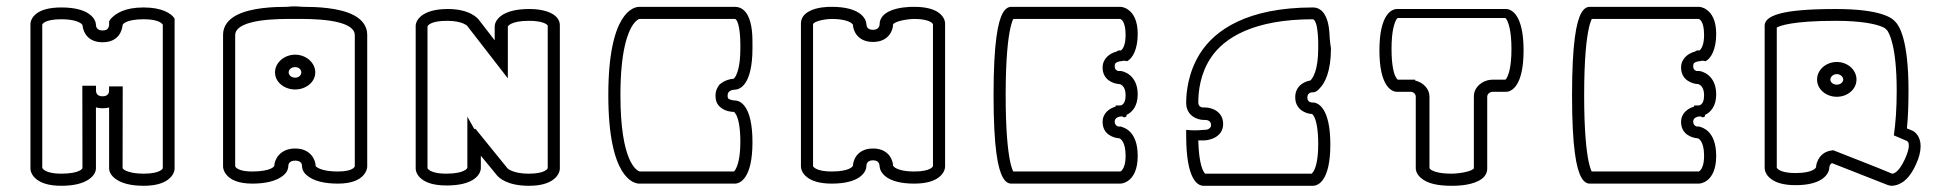

<svg xmlns="http://www.w3.org/2000/svg" viewBox="-20 -554 6280 618"><path d="M245 -278 245.4 -13C244.9 -11.4 242.9 -7.7 234 -3.7C224.6 0.6 206.9 5 177.5 5C138.4 5 124.2 -4.5 119.3 -9.3C117.2 -11.4 116.3 -12.6 116 -13.2V-474.4C116.4 -476 118.1 -479.7 126.1 -483.7C134.3 -487.8 149.8 -492 177.5 -492C218.8 -492 236.3 -482.3 241.7 -477.6C244.2 -475.3 245.1 -474 245.5 -473.5C245.9 -466.9 251.4 -418 310 -418C363.8 -418 373.1 -458 374.6 -472.9V-473.4C375.1 -475.1 377 -479 386.1 -483.2C395.5 -487.6 413.2 -492 442.5 -492C481.6 -492 495.9 -482.9 500.7 -478.3C502.8 -476.3 503.7 -475.1 504 -474.6V-13C503.6 -11.3 501.9 -7.7 493.9 -3.7C485.7 0.6 470.2 5 442.5 5C401.2 5 382.3 -4.9 377.2 -9.4C375.5 -10.9 374.8 -11.7 374.6 -12.2L375 -276H331V-265V-262C331 -259 331 -244 310 -244C289 -244 289 -260 289 -262V-278H275H263ZM542 -494C532 -511 500.6 -530 442.5 -530C380 -530 353 -510.1 338 -495C336.1 -493.1 332.5 -488 331.2 -484.8V-471.8C330.3 -468.2 329 -464.7 327.1 -462.2C324.7 -459.1 321 -456 310 -456C289.3 -456 288.8 -471.5 288.8 -474.2C288.8 -474.3 288.8 -474.4 288.8 -474.5C288.8 -479.6 286 -496.7 264.6 -510.6C247.6 -521.7 220.2 -530 177.5 -530C137.9 -530 113.7 -522 98.8 -511.3C80 -497.8 78 -481.3 78 -476.8V-11.2C78 -6.8 79.9 10 98.7 24C113.6 35.4 137.8 44 177.5 44C220.2 44 247.7 35.4 264.7 24.1C286.1 10.4 288.8 -6.1 288.8 -11V-208.4C295.2 -206.5 302.3 -205.5 310 -205.5C317.6 -205.5 324.7 -206.3 331.2 -208V-11C331.2 -6.1 333.9 10.4 355.3 24.1C372.3 35.4 399.8 44 442.5 44C481.3 44 505.4 35.6 520.4 24.4C539.3 10.8 542 -5.8 542 -11.2V-490Z M909.1 -321C909.1 -329.9 917.8 -338 930 -338C941.8 -338 949.8 -330.3 949.8 -321C949.8 -311.7 941.8 -304 930 -304C917.8 -304 909.1 -312.1 909.1 -321ZM865.2 -321C865.2 -289.7 895.1 -266 930 -266C964.9 -266 994.8 -289.7 994.8 -321C994.8 -351.9 965.5 -378 930 -378C894.5 -378 865.2 -351.9 865.2 -321ZM998.8 -16.5C996.8 -18.3 996.1 -19.5 995.9 -20C995.9 -38.5 980.5 -76 930 -76C881.8 -76 863.6 -41.3 863 -21C862.5 -19.1 860.6 -15.3 851.1 -11C841.2 -6.5 822.6 -2 792 -2C756.4 -2 743.8 -10.4 739.5 -15C738.1 -16.6 737.1 -18.2 737 -18.7V-441.1C737 -459.1 754.5 -472.2 785.3 -480.9C822.7 -491.4 876.5 -493 904.7 -493H954.2C982.4 -493 1036.2 -491.4 1073.7 -480.9C1104.5 -472.2 1122 -459.1 1122 -441.1V-19.2C1121.6 -17.3 1120.2 -13.8 1113.2 -10C1106.2 -6.1 1092.7 -2 1068 -2C1025 -2 1006.7 -11 998.8 -16.5ZM698 -18C698 -14.7 698.9 -3.6 708.5 8C720.7 23.3 745.2 37 792 37C833.4 37 870.3 29.2 892.4 10.3C907.7 -2.3 908 -17 908 -20C908 -20 908 -20.1 908 -20.3C908 -22.5 908.9 -37 930 -37C951.1 -37 952 -24 952 -20C952 -17 952.3 -2.3 967.6 10.3C989.6 29.2 1025.5 37 1068 37C1111.9 37 1136.1 25 1149 10.8C1159.5 -0.4 1161.3 -11.4 1162 -16.4V-442.3C1162 -471.4 1143.7 -491.6 1119.9 -504.5C1072.8 -529.9 996.1 -532 956.7 -532C947.9 -532.5 939.1 -533 930.3 -533.5H930C921 -533.5 912 -533 903 -532C863.5 -532 787 -529.8 740.1 -504.5C716.3 -491.6 698 -471.4 698 -442.3Z M1572.3 -424.2 1521.8 -489.6C1517.7 -495.1 1492.5 -525 1421.5 -525C1332.2 -525 1318 -483.7 1318 -471.9V-11.2C1318 -6.8 1319.9 9.8 1338.8 23.5C1353.7 34.6 1377.9 43 1417.5 43C1460.2 43 1487.4 34.7 1504.2 23.5C1525.4 9.5 1527.7 -7.8 1527.7 -12.5V-52.6C1544.6 -32.2 1561.7 -11.9 1578.2 8.7C1585.4 18.1 1612 44 1682.5 44C1721.3 44 1745.4 35.6 1760.4 24.4C1779.3 10.8 1782 -5.8 1782 -11.2V-472.8C1782 -486.9 1774.3 -498 1763.8 -505.6C1743.2 -520.5 1710.9 -525 1683.5 -525C1640.9 -525 1613.5 -516.7 1596.6 -505.6C1575.1 -491.7 1572.3 -474.6 1572.3 -469.5ZM1743.1 -480.9C1743.1 -480.9 1743.1 -480.9 1743.1 -480.9C1743.1 -480.9 1743.1 -480.9 1743.1 -480.9ZM1741.1 -473.9C1741.8 -473.2 1742.9 -472 1743 -471.8V-13.1C1742.5 -11.3 1740.8 -7.8 1733.2 -3.8C1725.2 0.5 1709.9 5 1682.5 5C1651.1 5 1632.4 -1.2 1622.7 -6.1C1616.8 -9 1614.4 -11.3 1613.7 -12L1510.7 -139H1506.5C1499.1 -152.1 1491.7 -165.3 1484.3 -178.4V-13.9C1483.7 -12.1 1481.4 -8.2 1472.5 -4C1463.1 0.5 1445.5 5 1416.5 5C1377.4 5 1363.2 -4.5 1358.3 -9.3C1356.8 -10.8 1356.2 -11.7 1356 -12.1V-469C1356.7 -470.8 1363.8 -487 1419.5 -487C1444.4 -487 1461 -482.7 1471 -478.5C1478 -475.4 1482.2 -472.9 1485 -469.2C1528.2 -413.4 1571.4 -357.7 1614.6 -301.9V-468.1C1615.2 -469.9 1617.5 -473.8 1626.3 -478C1635.8 -482.5 1653.4 -487 1682.5 -487C1722.9 -487 1738 -477.4 1741.1 -473.9Z M1938 -248C1938 19.9 2020.4 37 2037.5 37H2345.5C2362.1 37 2402 20.5 2402 -96.3C2402 -212.8 2363.4 -230.5 2345.5 -230.5H2344.5C2341.8 -230.5 2329.7 -232.3 2325 -236.1C2323 -238.3 2322 -240.1 2322 -247C2322 -262.3 2337.5 -265.1 2345.5 -265.5C2362.1 -265.5 2402 -282 2402 -398.8V-414V-415C2402 -434.5 2401.9 -476.5 2386.6 -505C2378.8 -519.6 2365.4 -532 2345.5 -532H2037.5C2020.5 -532 1938 -515.9 1938 -248ZM2017.8 -475.3C2028.3 -489.5 2035 -492.2 2038 -493H2345.5C2346.3 -493 2347 -492.9 2348.4 -491.6C2361 -480 2363 -429.9 2363 -411.6V-397.3C2363 -340.2 2352.4 -315.8 2346.1 -305.8C2344.3 -303.3 2343 -301.8 2342.2 -300.9C2341.9 -300.9 2341.6 -300.8 2341.4 -300.7L2340.8 -300.5C2329.8 -299.7 2314.2 -295.9 2301.9 -286.4L2296 -282L2291.9 -275.9C2286.5 -268.2 2283 -258.4 2283 -245.8C2283 -232.5 2286.6 -219 2298.2 -209.3C2314.4 -195 2335.3 -193.9 2342.5 -193.8C2344 -192.7 2346.6 -190.2 2349.7 -184.3C2355.8 -172.6 2363 -147.6 2363 -97.6C2363 -40.6 2352.4 -16.4 2346.1 -6.4C2344.4 -4 2343.3 -2.7 2342.5 -2H2039C2030.4 -4.6 1977 -30.5 1977 -248C1977 -388.5 2000.1 -450 2017.8 -475.3Z M2599.6 -15.5C2597.8 -17.6 2597.2 -18.6 2597 -19.1V-476.4C2597 -477 2599.6 -481.7 2612.2 -485.9C2626.1 -490.7 2646 -493 2657.5 -493C2698.8 -493 2716.3 -483.3 2721.7 -478.6C2724.1 -476.4 2725.1 -475.2 2725.4 -474.6C2725.9 -455.5 2740.1 -419 2790 -419C2840.7 -419 2854.6 -456.7 2854.6 -475.5C2854.6 -475.8 2857.7 -481 2872.6 -485.5C2888.9 -490.5 2910.9 -493 2922.5 -493C2960.8 -493 2975.3 -484.3 2980.4 -479.7C2982.2 -477.6 2982.8 -476.5 2983 -476.1V-19.7C2982.5 -18 2980.8 -14.4 2973.2 -10.5C2965.2 -6.3 2949.9 -2 2922.5 -2C2881.2 -2 2863.7 -11.7 2858.3 -16.4C2855.9 -18.6 2854.9 -19.8 2854.6 -20.4C2854.1 -39.5 2839.9 -76 2790 -76C2740.6 -76 2726.1 -40.1 2725.4 -21C2724.9 -19.2 2722.7 -15.3 2713.7 -11C2704.2 -6.5 2686.6 -2 2657.5 -2C2619.2 -2 2604.8 -10.8 2599.6 -15.5ZM3001.2 -513.3C2986.3 -524 2962.1 -532 2922.5 -532H2921.5C2921.1 -532 2920.5 -532 2919.9 -532C2909.8 -532 2870 -531.6 2840.7 -516.9C2824.9 -509 2811.2 -495.6 2811.2 -475.5C2811.2 -475 2811.1 -458 2790 -458C2770.8 -458 2769.2 -470.2 2768.8 -475.9C2768.7 -481.1 2766 -498.1 2745.2 -512.1C2728.3 -523.4 2700.7 -532 2657.5 -532H2656.5C2656.1 -532 2655.5 -532 2654.8 -532C2644.8 -532 2609.5 -531.6 2583.9 -517.3C2570 -509.9 2558 -497.2 2558 -478.4V-17.8C2558 -13.4 2559.9 3.3 2578.7 17.1C2593.6 28.5 2617.9 37 2657.5 37C2700.7 37 2728.3 28.4 2745.2 17.1C2766.6 2.7 2768.8 -14.8 2768.8 -19.5C2768.8 -19.6 2768.8 -19.7 2768.8 -19.9C2768.8 -23 2769.3 -38 2790 -38C2808.9 -38 2810.8 -25.2 2811.2 -19.1C2811.3 -13.9 2814 3.1 2834.8 17.1C2851.7 28.4 2879.3 37 2922.5 37C2962.1 37 2986.4 28.5 3001.3 17.1C3020.1 3.3 3022 -13.4 3022 -17.8V-478.8C3022 -483.3 3020 -499.8 3001.2 -513.3Z M3571 -211C3552.5 -205.4 3529 -191.3 3529 -161.1C3529 -121.4 3564.4 -109.6 3583.2 -108.8C3586.4 -107.3 3603 -98.5 3603 -52.7C3603 -26.6 3597.3 -13.9 3592.9 -8.2C3588.6 -2.3 3586 -2 3585.4 -2C3585.3 -2 3585.3 -2 3585.3 -2L3241.3 -2C3239 -6.7 3235.1 -16.5 3231.2 -34.9C3224.2 -69 3217 -132.2 3217 -247C3217 -368.1 3224.9 -431.7 3232.3 -464.3C3236.1 -481 3239.6 -489.2 3241.7 -493H3585C3586.5 -492.8 3590.5 -491.8 3594.7 -484.8C3598.7 -478.2 3603 -465.3 3603 -441.8C3603 -415.3 3597.3 -402.4 3592.9 -396.6C3590.4 -393.3 3588.4 -391.8 3587.1 -391.2C3585.9 -391.5 3584.7 -391.8 3583.2 -391.8C3579.2 -391.8 3576.1 -389.9 3574.2 -388.1C3552.7 -382.7 3529 -366.2 3529 -336.5C3529 -295.7 3565.3 -283.9 3584 -283.3C3585.6 -282.9 3588.8 -281.8 3592.1 -278.9C3596.9 -274.8 3603 -266.2 3603 -246.5C3603 -229.8 3598.3 -222.4 3594.6 -218.9C3590.4 -214.8 3586.9 -214.5 3585.8 -214.5C3585.6 -214.5 3585.5 -214.5 3585.5 -214.5H3571ZM3585.6 -397C3585.6 -397 3585.5 -397 3585.4 -397ZM3617.1 -130C3606.5 -140.6 3595.1 -144.1 3590.8 -145.5C3588.8 -146.1 3587 -146.7 3585 -147.3L3583.6 -146.2C3579 -146.5 3568 -149.1 3568 -162.9C3568 -176.3 3583.2 -179.2 3591.5 -179.6C3596.3 -175.5 3601.2 -175.5 3606 -179.6V-184.2C3622.8 -191.8 3642 -210.9 3642 -250.1C3642 -314.2 3594.2 -325.5 3586.5 -325.5H3578.8C3573.6 -327 3568 -330.8 3568 -340.9C3568 -346.6 3569.5 -349.6 3571.3 -351.3C3575.3 -355.1 3586 -357.1 3590.5 -357.3C3595.7 -358.9 3600.8 -358.9 3606 -357.3L3608 -357C3625.4 -366.1 3642 -395.1 3642 -444.4C3642 -487.7 3628.1 -510.4 3612.7 -521.7C3600.5 -531.1 3589 -532 3585.5 -532H3234.5C3225.6 -532 3215.6 -526.4 3207.7 -512.1C3192.1 -484 3178 -417.4 3178 -247.4C3178 -77.4 3192.1 -11.2 3207.7 16.7C3215.6 31.4 3225.7 37 3234.5 37H3585.5C3589 37 3600.5 36.1 3612.7 26.7C3628.1 15.2 3642 -8.1 3642 -52.3C3642 -93.1 3630.5 -116.6 3617.1 -130Z M4198 -295C4179 -292 4149 -278 4149 -241C4149 -201 4183 -188 4203 -187C4204 -187 4207 -184 4210 -178C4216 -167 4223 -141 4223 -90C4223 -33 4213 -10 4207 -1C4205 2 4203 4 4202 5H3859C3853 -1 3839 -23 3837 -102H3854C3874 -102 3917 -113 3917 -155C3917 -196 3879 -208 3860 -208H3854H3853C3850 -208 3837 -209 3837 -224C3837 -260 3843 -317 3878 -369C3921 -433 4016 -492 4206 -492C4208 -492 4214 -488 4218 -471C4222 -452 4223 -426 4223 -413V-399C4223 -326 4205 -302 4198 -295ZM3854 -168H3857H3858C3861 -168 3878 -168 3878 -152C3878 -143 3873 -140 3866 -137C3860 -136 3855 -136 3854 -136C3844.5 -135 3835.2 -134.5 3826 -134.5C3816.8 -134.5 3807.5 -135 3798 -136V-118C3798 23 3834 44 3854 44H4206C4223 44 4262 28 4262 -89C4262 -206 4223 -224 4206 -224H4205C4201 -224 4188 -225 4188 -240C4188 -257 4203 -257 4206 -257H4208C4212 -257 4212 -258 4213 -258C4219 -261 4223 -264 4228 -270C4244 -286 4264 -323 4264 -398V-399C4262 -411 4261 -419 4260 -432C4259 -455 4257 -488 4242 -510C4234 -522 4222 -530 4206 -530C3996 -530 3890 -458 3842 -381C3804 -320 3798 -256 3798 -223C3798 -180 3836 -168 3854 -168Z M4474.9 -491.7C4476.7 -494.2 4478.1 -495.4 4478.8 -496L4825.4 -496C4826.1 -495.5 4827.3 -494.3 4829 -491.9C4835.1 -481.9 4845 -455.4 4845 -396.8C4845 -337.3 4835.3 -311.9 4829.1 -301.8C4827.3 -299.3 4825.9 -298.1 4825.2 -297.5L4784.5 -297.5C4753.1 -297.5 4724 -274.4 4724 -244.2V-12.2C4724 -11.9 4720.9 -6.9 4705.8 -2.5C4689.2 2.5 4665.8 5 4652 5C4607.5 5 4589.8 -4.4 4584.1 -9.1C4582 -11.3 4581.4 -12.3 4581.1 -12.8V-243.3C4581.1 -268.3 4560.6 -288.8 4535 -294.8V-297.5H4479.2C4477.7 -298.5 4475.3 -300.8 4472.2 -306.7C4466.2 -318.4 4459 -344.1 4459 -396.8C4459 -456.2 4468.7 -481.6 4474.9 -491.7ZM4581.1 -3.3 4581.1 -3.1C4581.1 -3.1 4581.1 -3.2 4581.1 -3.3ZM4553.2 18.4C4574.5 37.3 4609 44 4652 44H4653.1C4653.6 44 4654.3 44 4655.1 44C4667 44 4708 43.6 4737.5 28.9C4753.5 21.3 4767 8.3 4767 -11.1V-242.8C4767 -250.8 4774.9 -258.5 4784.5 -258.5H4827.5C4844.1 -258.5 4884 -275 4884 -391.8C4884 -508.5 4844.1 -525 4827.5 -525H4476.5C4459.9 -525 4420 -508.5 4420 -391.8C4420 -275 4459.9 -258.5 4476.5 -258.5H4520.5C4529.7 -258.5 4537 -251.4 4537 -242.8V-11.4C4537 -7.6 4538.6 5.8 4553.2 18.4Z M5433 -211C5414.5 -205.4 5391 -191.3 5391 -161.1C5391 -121.4 5426.4 -109.6 5445.2 -108.8C5448.4 -107.3 5465 -98.5 5465 -52.7C5465 -26.6 5459.3 -13.9 5454.9 -8.2C5450.6 -2.3 5448 -2 5447.4 -2C5447.3 -2 5447.3 -2 5447.3 -2L5103.3 -2C5101 -6.7 5097.1 -16.5 5093.2 -34.9C5086.2 -69 5079 -132.2 5079 -247C5079 -368.1 5086.9 -431.7 5094.3 -464.3C5098.1 -481 5101.6 -489.2 5103.7 -493H5447C5448.5 -492.8 5452.5 -491.8 5456.7 -484.8C5460.7 -478.2 5465 -465.3 5465 -441.8C5465 -415.3 5459.3 -402.4 5454.9 -396.6C5452.4 -393.3 5450.4 -391.8 5449.1 -391.2C5447.9 -391.5 5446.7 -391.8 5445.2 -391.8C5441.2 -391.8 5438.1 -389.9 5436.2 -388.1C5414.7 -382.7 5391 -366.2 5391 -336.5C5391 -295.7 5427.3 -283.9 5446 -283.3C5447.6 -282.9 5450.8 -281.8 5454.1 -278.9C5458.9 -274.8 5465 -266.2 5465 -246.5C5465 -229.8 5460.3 -222.4 5456.6 -218.9C5452.4 -214.8 5448.9 -214.5 5447.8 -214.5C5447.6 -214.5 5447.5 -214.5 5447.5 -214.5H5433ZM5447.6 -397C5447.6 -397 5447.5 -397 5447.4 -397ZM5479.1 -130C5468.5 -140.6 5457.1 -144.1 5452.8 -145.5C5450.8 -146.1 5449 -146.7 5447 -147.3L5445.6 -146.2C5441 -146.5 5430 -149.1 5430 -162.9C5430 -176.3 5445.2 -179.2 5453.5 -179.6C5458.3 -175.5 5463.2 -175.5 5468 -179.6V-184.2C5484.8 -191.8 5504 -210.9 5504 -250.1C5504 -314.2 5456.2 -325.5 5448.5 -325.5H5440.8C5435.6 -327 5430 -330.8 5430 -340.9C5430 -346.6 5431.5 -349.6 5433.3 -351.3C5437.3 -355.1 5448 -357.1 5452.5 -357.3C5457.7 -358.9 5462.8 -358.9 5468 -357.3L5470 -357C5487.4 -366.1 5504 -395.1 5504 -444.4C5504 -487.7 5490.1 -510.4 5474.7 -521.7C5462.5 -531.1 5451 -532 5447.5 -532H5096.5C5087.6 -532 5077.6 -526.4 5069.7 -512.1C5054.1 -484 5040 -417.4 5040 -247.4C5040 -77.4 5054.1 -11.2 5069.7 16.7C5077.6 31.4 5087.7 37 5096.5 37H5447.5C5451 37 5462.5 36.1 5474.7 26.7C5490.1 15.2 5504 -8.1 5504 -52.3C5504 -93.1 5492.5 -116.6 5479.1 -130Z M5871.4 -298C5871.4 -306.5 5880.5 -315.5 5892.2 -315.5C5903.9 -315.5 5912.9 -306.5 5912.9 -298C5912.9 -289.8 5904.5 -281.5 5892.2 -281.5C5879.9 -281.5 5871.4 -289.8 5871.4 -298ZM5828.7 -298C5828.7 -266.4 5857.8 -242.5 5892.2 -242.5C5926.6 -242.5 5955.6 -266.4 5955.6 -298C5955.6 -329.3 5927 -354.5 5892.2 -354.5C5857.4 -354.5 5828.7 -329.3 5828.7 -298ZM6070.4 5C6009 -20.6 5945 -44.9 5881 -70.3L5878.2 -70C5837.9 -66.1 5826.1 -32.2 5825.4 -16C5824.9 -14.2 5822.8 -10.3 5814 -6C5804.9 -1.5 5787.9 3 5759.5 3C5721.2 3 5706.8 -5.8 5701.6 -10.5C5699.8 -12.6 5699.2 -13.6 5699 -14.1V-465.3C5708.4 -470.8 5748.7 -487 5888.8 -487C5971.7 -487 6015.4 -476.6 6034.9 -469C6054 -461 6045 -463.4 6053.9 -456.8C6059.8 -449.4 6085 -408.3 6085 -261.9C6085 -201.3 6081.4 -159.6 6075.9 -118.2C6090.4 -112.5 6103.7 -106 6118.2 -100.1C6122.4 -97.2 6124 -93.9 6124 -84.9C6124 -76.2 6120.7 -62.3 6111.1 -41.2C6090 4.5 6072.8 5 6070.5 5C6070.5 5 6070.4 5 6070.4 5ZM5698.9 -5.2 5698.9 -5C5698.9 -5 5698.9 -5.1 5698.9 -5.2ZM6158.4 -106.1C6152.1 -124.1 6140 -131.3 6136 -133.2C6130.2 -136 6123.9 -138.1 6117.9 -140.6C6121.3 -174 6123 -214.5 6123 -262.1C6123 -428 6092.6 -471.8 6081 -483.5C6071.4 -495.6 6035.2 -525 5888.8 -525C5797.4 -525 5744.7 -519.2 5712.8 -511.3C5687.5 -505 5673.8 -497.3 5666.4 -488.4C5661.6 -482.6 5660 -476.5 5660 -471.8V-12.8C5660 -8.4 5661.9 8.3 5680.7 22.1C5695.6 33.5 5719.9 42 5759.5 42C5801.8 42 5828.7 33.4 5845.1 22C5866 7.7 5868.1 -9.9 5868.1 -14.5C5868.1 -15.2 5868.4 -24.5 5876.6 -29L6056.1 41.5C6059.9 42.5 6063.4 44 6070.4 44C6071.4 44.1 6083.8 42.7 6091.7 38.9C6115.1 29.3 6132.5 6.9 6146.9 -24.6C6157.5 -46.9 6162 -66.7 6162 -84.1C6162 -92 6160.8 -99.2 6158.4 -106.1Z"/></svg>

Font: Platiipus Bold
Style: Bold
Weight: 400
Version: Version 001.000